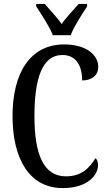

<svg xmlns="http://www.w3.org/2000/svg" viewBox="-20 -951 553 981"><path d="M250 -771H341C358 -816 400 -880 425 -918V-931H382C355 -899 319 -864 295 -828C271 -864 235 -899 209 -931H165V-918C190 -880 233 -816 250 -771ZM300 10C432 10 481 -60 481 -107C481 -122 476 -137 468 -143C438 -95 399 -50 317 -50C203 -50 156 -161 156 -358C156 -551 196 -670 299 -670C375 -670 400 -605 400 -540C451 -540 482 -568 482 -609C482 -671 420 -724 308 -724C134 -724 44 -578 44 -358C44 -137 132 10 300 10Z"/></svg>

Font: Noto Serif Tamil ExtraCondensed Medium
Style: Italic
Weight: 500
Width: 2
Italic angle: -12°
Designer: Indian Type Foundry, Tom Grace, and the Monotype Design Team
Foundry: Monotype Imaging Inc.
Version: Version 2.003